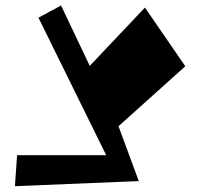

<svg xmlns="http://www.w3.org/2000/svg" viewBox="-20 -671 712 685"><path d="M402.8 -220.7 475.1 -24.9 33.2 -6.8 41 -117.2H358.9L117.2 -607.9L197.8 -651.4L300.3 -436L497.1 -644L641.1 -434.6Z"/></svg>

Font: Some Time Later
Style: Regular
Weight: 400
Version: Version 003.300